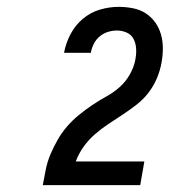

<svg xmlns="http://www.w3.org/2000/svg" viewBox="-20 -863 540 560"><path d="M105 -323V-324Q109 -346 113.5 -368.5Q118 -391 127 -412.5Q136 -434 148 -455Q160 -476 175.5 -494Q191 -512 210 -527.5Q229 -543 249 -556.5Q269 -570 290 -581.5Q311 -593 329 -609Q347 -625 359 -646.5Q371 -668 375 -690V-691Q378 -706 377 -721.5Q376 -737 369.5 -749.5Q363 -762 349.5 -768Q336 -774 321 -774Q308 -774 295 -770Q282 -766 271 -757Q260 -748 253.5 -735Q247 -722 245 -709H167V-710Q172 -737 185.5 -763Q199 -789 221.5 -808Q244 -827 271.5 -835Q299 -843 326 -843Q347 -843 367.5 -839Q388 -835 404.5 -824.5Q421 -814 432.5 -798Q444 -782 449.5 -762.5Q455 -743 455 -722Q455 -701 451 -680Q447 -657 437.5 -634.5Q428 -612 413 -592.5Q398 -573 378 -557.5Q358 -542 337.5 -528.5Q317 -515 296.5 -501.5Q276 -488 257 -471.5Q238 -455 223.5 -434.5Q209 -414 201 -392H401L389 -323Z"/></svg>

Font: Iosevka Medium Oblique
Style: Regular
Weight: 500
Italic angle: -9°
Monospace: yes
Designer: Belleve Invis
Foundry: Belleve Invis
Version: Version 32.5.0; ttfautohint (v1.8.4)